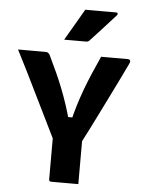

<svg xmlns="http://www.w3.org/2000/svg" viewBox="-62 -995 773 1043"><g transform="rotate(5 325.0 -473.5)"><path d="M405 0Q380 0 355 0Q330 0 305.5 0Q281 0 256 0Q253 0 250.5 -1.5Q248 -3 246.5 -5Q245 -7 245 -11Q245 -81 245 -155.5Q245 -230 245 -300H405Q405 -269 405 -234.5Q405 -200 405 -166Q405 -132 405 -100Q405 -75 405 -50Q405 -25 405 0ZM15 -700Q55 -700 92.5 -700Q130 -700 164 -700Q172 -700 176.5 -698Q181 -696 185 -691Q189 -686 193 -676Q214 -633 232.5 -592Q251 -551 267.5 -509Q284 -467 299 -421.5Q314 -376 327 -325L288 -358H371L333 -325Q345 -377 359 -423Q373 -469 389.5 -513.5Q406 -558 425.5 -603.5Q445 -649 468 -700Q507 -700 543 -700Q579 -700 612 -700Q623 -700 626.5 -694Q630 -688 623 -674Q602 -630 579.5 -584Q557 -538 533.5 -490.5Q510 -443 486 -394.5Q462 -346 438 -298.5Q414 -251 390 -205Q343 -205 316 -205.5Q289 -206 276.5 -207Q264 -208 260 -211Q256 -214 253 -219Q250 -225 233 -260Q216 -295 189.5 -348.5Q163 -402 132.5 -464.5Q102 -527 71.5 -588.5Q41 -650 15 -700ZM360 -947Q402 -947 426 -947Q450 -947 472 -947Q494 -947 529 -947Q535 -947 537 -942.5Q539 -938 535 -933Q516 -912 501.5 -896Q487 -880 473 -864.5Q459 -849 441 -829.5Q423 -810 396 -781Q394 -779 390 -777Q386 -775 380 -775Q349 -775 329.5 -775Q310 -775 294.5 -775Q279 -775 260 -775Q278 -806 294 -833.5Q310 -861 326.5 -889Q343 -917 360 -947Z"/></g></svg>

Font: Recursive ExtraBold
Style: Regular
Weight: 800
Version: Version 1.085